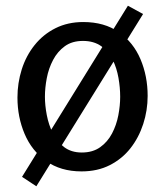

<svg xmlns="http://www.w3.org/2000/svg" viewBox="-20 -586 577 671"><path d="M265 13Q192 13 141.5 -23Q91 -59 66 -118Q41 -177 41 -245Q41 -296 56 -343.5Q71 -391 101 -428.5Q131 -466 174 -487.5Q217 -509 271 -509Q345 -509 395.5 -473.5Q446 -438 471 -379Q496 -320 496 -251Q496 -200 480.5 -152.5Q465 -105 436 -68Q407 -31 364 -9Q321 13 265 13ZM266 -53Q304 -53 330 -71.5Q356 -90 371.5 -119.5Q387 -149 393.5 -183Q400 -217 400 -248Q400 -280 394 -314Q388 -348 374 -377Q360 -406 334 -424.5Q308 -443 270 -443Q232 -443 206.5 -424.5Q181 -406 165.5 -376.5Q150 -347 143.5 -313Q137 -279 137 -248Q137 -218 143.5 -184Q150 -150 164.5 -120.5Q179 -91 204 -72Q229 -53 266 -53ZM107 65 57 32 427 -566 480 -537Z"/></svg>

Font: Rosario Medium
Style: Regular
Weight: 500
Version: Version 1.201